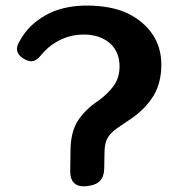

<svg xmlns="http://www.w3.org/2000/svg" viewBox="-20 -661 636 689"><path d="M233 -118Q233 -186 259 -227Q285 -268 335 -301Q370 -327 390 -356Q409 -384 409 -423Q409 -476 373 -507Q337 -537 281 -537Q226 -537 180 -509Q151 -492 128 -464Q115 -447 101.5 -442.5Q88 -438 69 -448Q50 -458 43.5 -472.5Q37 -487 46 -505Q53 -519 61 -531Q69 -543 79 -555Q114 -594 167 -618Q222 -641 291 -641Q379 -641 438 -613Q497 -584 528 -537Q559 -490 559 -429Q559 -366 532 -319Q518 -296 497.5 -274.5Q477 -253 449 -234L399 -200Q376 -184 365 -164Q355 -145 355 -112L354 -56Q353 0 297 6L293 7Q232 14 232 -47Z"/></svg>

Font: MaokenZhuyuanTi
Style: Regular
Weight: 400
Designer: Fontworks Inc & LongZhuTi team: ZERO子、时光羊、荆南、频凡、刘鹏、Little White Dog、帆影Magmeta、奈白不弍、白日月球、ChaoTawei、雨三（排名不分先后）
Version: Version 1.000; 20230222